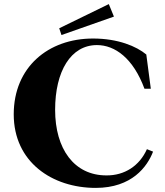

<svg xmlns="http://www.w3.org/2000/svg" viewBox="-20 -903 805 937"><path d="M434 -715C215 -715 47 -575 47 -345C47 -112 235 14 447 14C624 14 699 -90 727 -163L697 -175C661 -94 588 -46 499 -47C342 -47 249 -176 249 -367C249 -556 326 -683 453 -683C541 -683 630 -619 685 -470H716L694 -637C646 -677 556 -715 434 -715ZM536 -822 511 -883 269 -765 280 -732Z"/></svg>

Font: Sprat
Style: Bold
Weight: 700
Designer: Ethan Nakache
Foundry: Collletttivo
Version: Version 2.000;Glyphs 3.2 (3217)